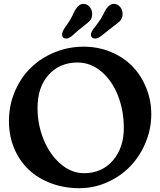

<svg xmlns="http://www.w3.org/2000/svg" viewBox="-20 -965 841 1007"><path d="M391.1 -806.2Q385.7 -801.8 377.7 -794.7Q369.6 -787.6 366.2 -784.4Q362.8 -781.2 357.2 -776.6Q351.6 -772 348.6 -770.3Q345.7 -768.6 341.6 -766.4Q337.4 -764.2 334 -763.4Q330.6 -762.7 326.7 -762.7Q316.9 -762.7 311.3 -768.3Q305.7 -773.9 305.7 -783.7Q305.7 -787.6 306.4 -791Q307.1 -794.4 308.8 -798.8Q310.5 -803.2 312 -806.4Q313.5 -809.6 317.4 -815.4Q321.3 -821.3 323.5 -824.5Q325.7 -827.6 331.1 -835.7Q336.4 -843.8 339.4 -847.7Q351.1 -863.8 361.1 -885.7Q371.1 -907.7 375.5 -914.6Q394.5 -944.8 417 -944.8Q436 -944.8 449.7 -929.4Q463.4 -914.1 463.4 -890.6Q463.4 -870.1 450.7 -855.5Q442.4 -846.7 422.4 -831.3Q402.3 -815.9 391.1 -806.2ZM548.3 -806.2Q517.6 -780.8 504.2 -771.7Q490.7 -762.7 478.5 -762.7Q468.8 -762.7 462.9 -768.3Q457 -773.9 457 -783.7Q457 -790 460.4 -797.4Q463.9 -804.7 468 -810.5Q472.2 -816.4 481.2 -827.9Q490.2 -839.4 496.1 -847.7Q508.8 -864.3 519.8 -886.5Q530.8 -908.7 534.7 -914.6Q554.7 -944.8 576.7 -944.8Q595.7 -944.8 609.4 -929.4Q623 -914.1 623 -890.6Q623 -870.6 609.9 -855.5Q601.1 -846.2 579.8 -830.6Q558.6 -814.9 548.3 -806.2ZM26.9 -329.1Q26.9 -412.6 58.1 -485.8Q89.4 -559.1 142.1 -610.1Q194.8 -661.1 266.8 -690.7Q338.9 -720.2 418.5 -720.2Q495.6 -720.2 562.5 -692.1Q629.4 -664.1 675.3 -616.2Q721.2 -568.4 747.3 -503.4Q773.4 -438.5 773.4 -366.2Q773.4 -289.1 743.9 -217.8Q714.4 -146.5 664.1 -93.8Q613.8 -41 543.5 -9.5Q473.1 22 396 22Q315.4 22 246.6 -4.2Q177.7 -30.3 129.4 -76.4Q81.1 -122.6 54 -187.7Q26.9 -252.9 26.9 -329.1ZM420.9 -56.6Q514.2 -56.6 571.8 -123Q629.4 -189.5 629.4 -293.9Q629.4 -383.8 599.4 -461.9Q569.3 -540 512.9 -588.6Q456.5 -637.2 386.2 -637.2Q293.9 -637.2 235.4 -573Q176.8 -508.8 176.8 -397.5Q176.8 -312.5 208.3 -234.4Q239.7 -156.2 296.6 -106.4Q353.5 -56.6 420.9 -56.6Z"/></svg>

Font: Cooper* SemiBold
Style: Regular
Weight: 600
Designer: Owen Earl
Foundry: indestructible type*
Version: Version 0.001